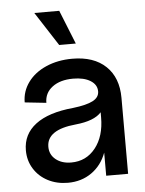

<svg xmlns="http://www.w3.org/2000/svg" viewBox="-53 -770 628 829"><g transform="rotate(-5 261.0 -355.5)"><path d="M39 -139Q39 -209 95 -251.5Q151 -294 258 -304Q317 -311 344.5 -325.5Q372 -340 372 -366Q372 -395 344 -412.5Q316 -430 269 -430Q213 -430 179 -404.5Q145 -379 145 -336L52 -346Q52 -394 80.5 -433Q109 -472 159.5 -494Q210 -516 273 -516Q366 -516 418 -466.5Q470 -417 470 -329V0H375V-100Q355 -46 311 -15Q267 16 208 16Q160 16 121.5 -4Q83 -24 61 -59.5Q39 -95 39 -139ZM294 -580H222L127 -727H235ZM230 -70Q295 -70 335 -120.5Q375 -171 375 -253V-275Q344 -240 263 -232Q137 -220 137 -146Q137 -112 163 -91Q189 -70 230 -70Z"/></g></svg>

Font: MedMera Sans Display
Style: Regular
Weight: 500
Designer: Kasper Nordkvist
Foundry: UNCUT.wtf
Version: Version 1.300